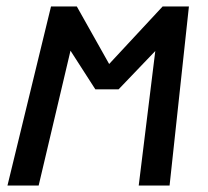

<svg xmlns="http://www.w3.org/2000/svg" viewBox="-20 -571 640 591"><path d="M197 -415 99 0H3L137 -551H216.5L316 -374L480.5 -551H561.5L502 0H407L458 -414L345 -296H273.5Z"/></svg>

Font: JuliaMono SemiBoldItalic
Style: Regular
Weight: 600
Italic angle: -9°
Monospace: yes
Designer: cormullion
Foundry: corm
Version: Version 0.049; ttfautohint (v1.8.4)